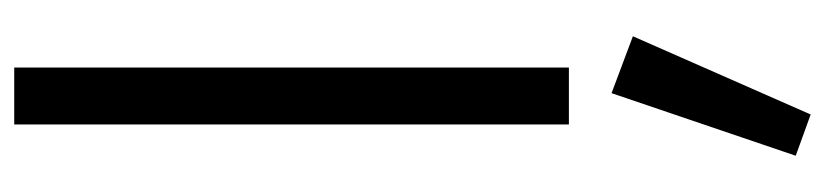

<svg xmlns="http://www.w3.org/2000/svg" viewBox="-465 -355 1160 270"><g transform="rotate(-90 115.0 -220.0)"><path d="M75 -780H155V0H75ZM119 60 199 90 89 340 31 319Z"/></g></svg>

Font: Jost*
Style: Regular
Weight: 400
Version: Version 3.7